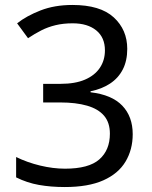

<svg xmlns="http://www.w3.org/2000/svg" viewBox="-20 -744 612 774"><path d="M493 -547Q493 -499 475 -464Q457 -429 423.5 -407Q390 -385 345 -376V-372Q431 -362 473 -318Q515 -274 515 -203Q515 -141 486 -92.5Q457 -44 396.5 -17Q336 10 241 10Q185 10 137 1.5Q89 -7 45 -29V-111Q90 -89 142 -76.5Q194 -64 242 -64Q338 -64 380.5 -101.5Q423 -139 423 -205Q423 -250 399.5 -277.5Q376 -305 331 -318Q286 -331 223 -331H154V-406H224Q283 -406 322.5 -423Q362 -440 382.5 -470.5Q403 -501 403 -541Q403 -593 368 -621.5Q333 -650 273 -650Q235 -650 204 -642.5Q173 -635 146.5 -621.5Q120 -608 93 -590L49 -650Q87 -680 143.5 -702Q200 -724 272 -724Q384 -724 438.5 -674Q493 -624 493 -547Z"/></svg>

Font: Noto Sans Georgian
Style: Regular
Weight: 400
Designer: Monotype Design Team, Akaki Razmadze
Foundry: Google LLC
Version: Version 2.002